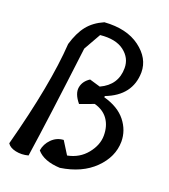

<svg xmlns="http://www.w3.org/2000/svg" viewBox="-146 -917 902 1024"><g transform="rotate(20 304.5 -405.5)"><path d="M371 -384 292 -355Q254 -401 260.5 -438Q267 -475 303 -498L364 -480Q455 -522 455 -618Q455 -675 407 -711.5Q359 -748 272 -739L217 -642Q166 -226 133 -5Q96 5 61.5 -2.5Q27 -10 14 -31Q113 -402 128 -636Q148 -704 180.5 -745Q213 -786 270 -811Q395 -820 471 -763.5Q547 -707 547 -627Q545 -495 407 -442L406 -435Q490 -412 531.5 -359.5Q573 -307 573 -243Q572 -156 502 -87Q432 -18 312 0Q220 -4 180 -51Q186 -89 214 -117Q242 -145 281 -147L326 -75Q393 -88 433.5 -138Q474 -188 474 -242Q474 -296 448 -333Q422 -370 371 -384Z"/></g></svg>

Font: Tillana Medium
Style: Regular
Weight: 500
Designer: Lipi Raval (Devanagari, Latin), Jonny Pinhorn (Latin)
Foundry: Indian Type Foundry
Version: Version 2.003;PS 1.0;hotconv 1.0.79;makeotf.lib2.5.61930; tt